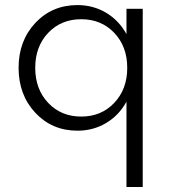

<svg xmlns="http://www.w3.org/2000/svg" viewBox="-20 -500 666 756"><path d="M285.2 14.6Q185.1 14.6 119.1 -55.9Q53.2 -126.5 53.2 -232.9Q53.2 -339.4 119.1 -409.7Q185.1 -480 285.2 -480Q346.7 -480 397.5 -450Q448.2 -419.9 478 -365.7V-465.3H542V236.3H478V-99.6Q448.2 -45.4 397.5 -15.4Q346.7 14.6 285.2 14.6ZM169.7 -370.6Q118.7 -316.9 118.7 -232.9Q118.7 -148.9 169.7 -95Q220.7 -41 299.8 -41Q378.9 -41 429.9 -95Q481 -148.9 481 -232.9Q481 -316.9 429.9 -370.6Q378.9 -424.3 299.8 -424.3Q220.7 -424.3 169.7 -370.6Z"/></svg>

Font: Spartan MB
Style: Regular
Weight: 400
Designer: Matt Bailey, Mirko Velimirovic
Foundry: Matt Bailey
Version: Version 1.005